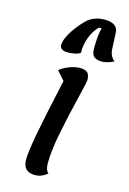

<svg xmlns="http://www.w3.org/2000/svg" viewBox="-135 -952 700 1042"><g transform="rotate(15 214.5 -431.5)"><path d="M103 -46Q103 -87 122.5 -192Q142 -297 189 -508L145 -558Q169 -577 200.5 -588.5Q232 -600 258 -600Q288 -600 300.5 -587.5Q313 -575 313 -545Q313 -537 294 -459Q263 -332 242.5 -229Q222 -126 222 -55Q222 -17 240 -2Q207 25 171 25Q137 25 120 8Q103 -9 103 -46ZM325 -888Q355 -888 374.5 -875Q394 -862 395 -835L399 -748Q400 -705 429 -683Q394 -664 360 -664Q333 -664 318 -676.5Q303 -689 303 -721Q303 -797 315 -838H300Q273 -813 256 -769Q239 -725 241 -682Q234 -674 213.5 -669Q193 -664 169 -664Q149 -664 137.5 -672Q126 -680 126 -693Q126 -728 159.5 -778Q193 -828 233 -863Q254 -876 273.5 -882Q293 -888 325 -888Z"/></g></svg>

Font: Lemonada
Style: Regular
Weight: 400
Designer: Mohamed Gaber (Arabic) Eduardo Tunni (Latin)
Foundry: Kief Type Foundry
Version: Version 3.006